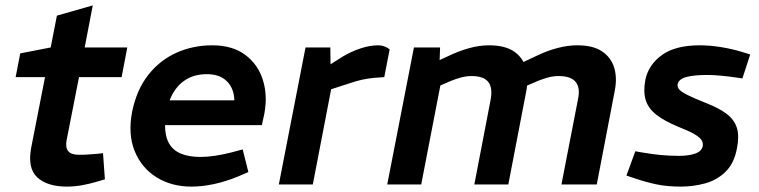

<svg xmlns="http://www.w3.org/2000/svg" viewBox="-20 -684 2815 712"><path d="M228 8Q155 8 118 -26.5Q81 -61 96 -138L147 -398H38L55 -486L168 -508L191 -626L324 -664L294 -508H452L431 -398H273L227 -164Q222 -137 233 -123.5Q244 -110 273 -110Q297 -110 313 -111.5Q329 -113 345 -114L362 -116L369 -19L342 -11Q312 -2 283.5 3Q255 8 228 8Z M690 8Q616 8 560.5 -26.5Q505 -61 479.5 -123.5Q454 -186 470 -270Q487 -352 530 -406.5Q573 -461 634.5 -488.5Q696 -516 767 -516Q842 -516 889.5 -480.5Q937 -445 955 -387Q973 -329 960 -261L951 -220H592Q592 -178 607 -152Q622 -126 651.5 -114Q681 -102 723 -102Q749 -102 778.5 -106.5Q808 -111 839 -119L880 -130L901 -46L864 -30Q818 -11 774 -1.5Q730 8 690 8ZM609 -312H849Q848 -356 821.5 -382.5Q795 -409 747 -409Q698 -409 663 -384.5Q628 -360 609 -312Z M1014 0 1113 -508H1205L1206 -419L1178 -428L1249 -473Q1282 -493 1317 -504.5Q1352 -516 1382 -516Q1406 -516 1425 -501L1405 -398Q1384 -397 1364 -395Q1344 -393 1323 -388.5Q1302 -384 1276 -375L1208 -353L1140 0Z M1416 0 1515 -508H1612L1609 -425L1575 -445L1638 -474Q1679 -494 1718 -505Q1757 -516 1793 -516Q1852 -516 1885.5 -493.5Q1919 -471 1930 -432Q1941 -393 1931 -343L1865 0H1739L1799 -312Q1808 -357 1791 -379.5Q1774 -402 1729 -402Q1710 -402 1691 -397Q1672 -392 1652 -384L1613 -367L1542 0ZM2062 0 2124 -319Q2132 -359 2114.5 -380.5Q2097 -402 2051 -402Q2032 -402 2013.5 -397Q1995 -392 1975 -384L1926 -363L1902 -445L1974 -479Q2012 -497 2049.5 -506.5Q2087 -516 2121 -516Q2179 -516 2212.5 -493.5Q2246 -471 2257.5 -433.5Q2269 -396 2260 -349L2193 0Z M2505 8Q2453 8 2413.5 -0.5Q2374 -9 2336 -22L2303 -33L2336 -123L2365 -118Q2399 -112 2432 -109Q2465 -106 2497 -106Q2534 -106 2558 -114.5Q2582 -123 2586 -142Q2588 -153 2582 -163.5Q2576 -174 2556 -186Q2536 -198 2495 -214Q2444 -235 2414 -258.5Q2384 -282 2374.5 -313Q2365 -344 2373 -387Q2384 -443 2434 -479.5Q2484 -516 2575 -516Q2613 -516 2655.5 -509Q2698 -502 2733 -491L2762 -482L2733 -393L2714 -396Q2679 -401 2652 -403.5Q2625 -406 2603 -406Q2554 -406 2525.5 -398.5Q2497 -391 2493 -372Q2491 -361 2499 -352Q2507 -343 2530 -331.5Q2553 -320 2598 -302Q2647 -283 2675 -261.5Q2703 -240 2712.5 -210Q2722 -180 2713 -135Q2703 -79 2671 -47.5Q2639 -16 2595 -4Q2551 8 2505 8Z"/></svg>

Font: REM Medium Medium
Style: Italic
Weight: 500
Italic angle: -11°
Version: Version 1.005;gftools[0.9.28]